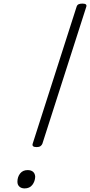

<svg xmlns="http://www.w3.org/2000/svg" viewBox="-20 -1035 501 1069"><path d="M184 -216Q156 -216 162 -235L406 -996Q409 -1007 417 -1011Q425 -1015 439 -1015Q467 -1015 460 -996L216 -235Q213 -227 205.5 -221.5Q198 -216 184 -216ZM117 14Q99 14 88 4Q77 -6 77 -23Q77 -50 92 -69Q107 -88 134 -88Q153 -88 164 -78.5Q175 -69 176 -51Q175 -25 160 -5.5Q145 14 117 14Z"/></svg>

Font: Playwrite US Trad ExtraLight
Style: Regular
Weight: 250
Designer: Veronika Burian, José Scaglione
Foundry: TypeTogether
Version: Version 1.003